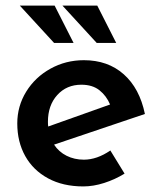

<svg xmlns="http://www.w3.org/2000/svg" viewBox="-20 -658 573 689"><path d="M376 -118 427 -35Q393 -14 354 -1.5Q315 11 279 11Q206 11 152.5 -18Q99 -47 70.5 -98Q42 -149 42 -215Q42 -277 74 -329Q106 -381 161 -411.5Q216 -442 281 -442Q367 -442 424 -391.5Q481 -341 500 -249L174 -139Q191 -113 219 -99Q247 -85 281 -85Q328 -85 376 -118ZM152 -221Q152 -210 153 -204L375 -283Q362 -314 337 -334Q312 -354 272 -354Q219 -354 185.5 -317Q152 -280 152 -221ZM176 -638 244 -504H174L51 -638ZM329 -638 397 -504H327L204 -638Z"/></svg>

Font: Josefin Sans SemiBold
Style: Regular
Weight: 600
Designer: Santiago Orozco
Foundry: Typemade
Version: Version 2.000